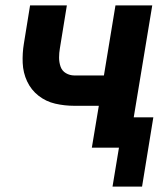

<svg xmlns="http://www.w3.org/2000/svg" viewBox="-20 -550 616 715"><path d="M399 145H509L551 -113H478L547 -530H410L367 -269H257Q240 -269 225.5 -277.5Q211 -286 205.5 -302Q200 -318 200 -335.5Q200 -353 203 -370L229 -530H92L69 -388Q63 -352 64.5 -315.5Q66 -279 81 -247Q96 -215 123.5 -193.5Q151 -172 185.5 -164Q220 -156 257 -156H348L322 0H423Z"/></svg>

Font: Iosevka Sparkle Extrabold
Style: Italic
Weight: 800
Italic angle: -9°
Designer: Belleve Invis
Foundry: Belleve Invis
Version: Version 4.5.0; ttfautohint (v1.8.3)